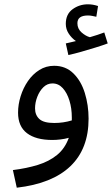

<svg xmlns="http://www.w3.org/2000/svg" viewBox="-20 -643 521 893"><path d="M58 230 40 148Q104 140 156 124Q208 108 245 78Q282 48 300 -2Q282 3 262 5.5Q242 8 223 8Q147 8 105.5 -23.5Q64 -55 64 -119Q64 -157 76 -195.5Q88 -234 110 -266Q132 -298 163 -317.5Q194 -337 232 -337Q285 -337 321 -302Q357 -267 374.5 -210.5Q392 -154 392 -91Q392 49 307.5 130Q223 211 58 230ZM143 -139Q143 -108 163 -89.5Q183 -71 232 -71Q275 -71 314 -83Q314 -89 314 -97Q314 -139 303 -175Q292 -211 272 -233Q252 -255 224 -255Q200 -255 182 -237.5Q164 -220 153.5 -193Q143 -166 143 -139ZM298 -387 286 -441Q301 -444 312 -447Q323 -450 333 -452Q314 -465 300 -486Q286 -507 286 -532Q286 -577 317.5 -600Q349 -623 389 -623Q412 -623 436 -615L428 -565Q418 -567 409 -569Q400 -571 389 -571Q340 -571 340 -535Q340 -509 359.5 -492Q379 -475 398 -470Q436 -481 465 -492L481 -441Q457 -432 424.5 -422Q392 -412 359 -402.5Q326 -393 298 -387Z"/></svg>

Font: Noto IKEA Arabic
Style: Regular
Weight: 400
Designer: Monotype Design Team
Foundry: Monotype Imaging Inc.
Version: Version 1.200